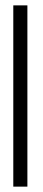

<svg xmlns="http://www.w3.org/2000/svg" viewBox="-20 -695 160 715"><path d="M29.5 0H82V-675H29.5Z"/></svg>

Font: Anybody ExtraCondensed Light
Style: Regular
Weight: 300
Width: 2
Version: Version 1.113;gftools[0.9.25]